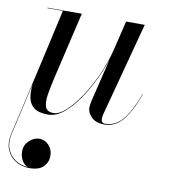

<svg xmlns="http://www.w3.org/2000/svg" viewBox="-107 -529 754 858"><g transform="rotate(10 270.0 -100.0)"><path d="M105.5 123Q130.5 123 148.8 142.2Q167 161.5 167 190Q167 219 147 239.5Q127 260 83.5 260Q48.5 260 20.8 243Q-7 226 -19.5 195Q-32 164 -22 121L45 -171L109.5 -458H39.5V-460H195L123 -152.5Q114 -113 108.2 -78.5Q102.5 -44 109.8 -22.5Q117 -1 147 -1Q172.5 -1 203.2 -29Q234 -57 265 -103.5Q296 -150 321.8 -206.5Q347.5 -263 362 -319.5L396 -460H480.5L366.5 -31Q364.5 -23 364.5 -13Q364.5 6 383 6Q427.5 6 460.2 -31.2Q493 -68.5 525 -153.5L526.5 -153Q494.5 -67 460.5 -28.5Q426.5 10 380 10Q341 10 321 -10Q301 -30 301 -52.5Q301 -58.5 302.2 -67.8Q303.5 -77 305.5 -85L352.5 -279.5Q337 -232.5 312.5 -182.2Q288 -132 257.5 -88.2Q227 -44.5 193 -17.2Q159 10 124 10Q81.5 10 60.5 -6Q39.5 -22 34.2 -49.5Q29 -77 33 -111L-20 121Q-29.5 162 -18 191.8Q-6.5 221.5 19 238.2Q44.5 255 77.5 257Q61.5 252.5 50.2 234.2Q39 216 39 191Q39 162.5 60 142.8Q81 123 105.5 123Z"/></g></svg>

Font: Bodoni* 96pt
Style: Italic
Weight: 400
Italic angle: -13°
Version: Version 2.3